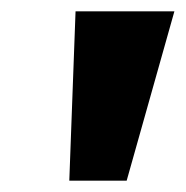

<svg xmlns="http://www.w3.org/2000/svg" viewBox="-20 -725 327 338"><path d="M102 -407 113 -705H287L203 -407Z"/></svg>

Font: Winston
Style: Bold Italic
Weight: 700
Italic angle: -9°
Designer: Original fonts by Vernon Adams / Changes by Cristiano Sobral
Foundry: Original fonts by Vernon Adams / Changes by Cristiano Sobral
Version: Version 2.503;July 17, 2020;FontCreator 13.0.0.2655 64-bit